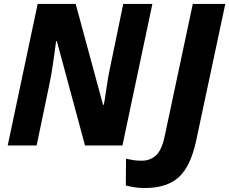

<svg xmlns="http://www.w3.org/2000/svg" viewBox="-20 -734 1157 969"><path d="M19 0H165L232 -322Q239 -356 245.5 -400Q252 -444 257 -480Q262 -516 263 -526H267L409 0H598L749 -714H602L535 -390Q526 -350 517 -287Q508 -224 504 -205H500L362 -714H170ZM709 215Q822 215 882 160.5Q942 106 970 -24L1117 -714H953L811 -46Q797 22 768 49.5Q739 77 695 77Q671 77 652 74Q633 71 616 67L615 202Q634 207 658 211Q682 215 709 215Z"/></svg>

Font: Noto Sans Display Extra
Style: Italic
Weight: 800
Italic angle: -12°
Designer: Monotype Design Team
Foundry: Monotype Imaging Inc.
Version: Version 1.900